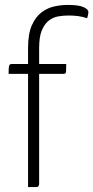

<svg xmlns="http://www.w3.org/2000/svg" viewBox="-20 -760 379 780"><path d="M94 0V-460H15Q15 -478 16 -486.5Q17 -495 19.5 -497.5Q22 -500 29 -500H94V-565Q94 -623 109.5 -657.5Q125 -692 149 -710Q173 -728 201 -734Q229 -740 255 -740Q300 -740 319.5 -731Q339 -722 339 -712Q339 -706 337.5 -699Q336 -692 334 -686Q316 -692 298 -694.5Q280 -697 259 -697Q238 -697 217 -693.5Q196 -690 178.5 -676.5Q161 -663 150 -637Q139 -611 139 -564V-500H249Q249 -481 248.5 -472.5Q248 -464 245.5 -462Q243 -460 237 -460H139V-12Q139 -9 136.5 -4.5Q134 0 127 0Z"/></svg>

Font: Yanone Kaffeesatz Light
Style: Regular
Weight: 300
Designer: Yanone (Cyrillic: Daniel Pouzeot, Huerta Tipografica, and Cyreal)
Foundry: Yanone
Version: Version 2.003